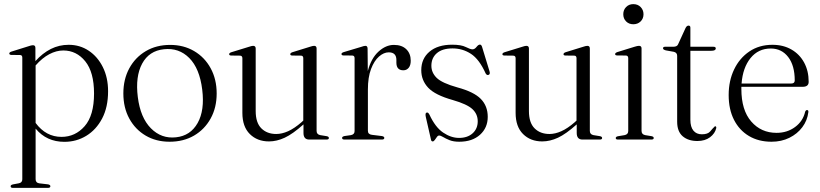

<svg xmlns="http://www.w3.org/2000/svg" viewBox="-20 -676 3971 930"><path d="M151.5 -444V-380Q186 -418.5 226.2 -438.8Q266.5 -459 312.5 -459Q367 -459 410 -430.2Q453 -401.5 478.2 -350.8Q503.5 -300 503.5 -234Q503.5 -157 474.8 -102.2Q446 -47.5 398 -18.2Q350 11 292 11Q205.5 11 152.5 -53V192Q152.5 209.5 170 212L213 217Q224 219.5 224 226Q224 234 212.5 234H42Q31.5 234 31.5 226Q31.5 219.5 43.5 217L70.5 212Q88 209 88 192.5V-397Q88 -409 77.5 -409.5L34 -410Q25 -411 25 -417Q25 -422.5 35 -426L118 -452Q132 -457 139.5 -457Q151.5 -457 151.5 -444ZM286.5 -431.5Q253 -431.5 218.8 -413.5Q184.5 -395.5 152.5 -359V-80.5Q202.5 -13 278 -13Q344.5 -13 390 -64.8Q435.5 -116.5 435.5 -223Q435.5 -326.5 393 -379Q350.5 -431.5 286.5 -431.5Z M804.5 -458.5Q869.5 -458.5 920.5 -428.5Q971.5 -398.5 1000.5 -345.2Q1029.5 -292 1029.5 -223Q1029.5 -154.5 1000.2 -101.8Q971 -49 919.8 -19.2Q868.5 10.5 801.5 10.5Q736 10.5 685.5 -19.2Q635 -49 606.2 -101.8Q577.5 -154.5 577.5 -223.5Q577.5 -292 606.2 -345Q635 -398 686 -428.2Q737 -458.5 804.5 -458.5ZM833 -11Q902.5 -18.5 937.2 -80Q972 -141.5 959.5 -242Q947 -344.5 896.8 -395Q846.5 -445.5 774 -437.5Q702 -430 668.5 -367.8Q635 -305.5 647.5 -206Q660 -106 711 -54.5Q762 -3 833 -11Z M1154 -129.5V-394Q1154 -406 1142.5 -406.5L1099.5 -407Q1090 -407.5 1090 -413.5Q1090 -419.5 1100.5 -423L1185 -449Q1199.5 -454 1206 -454Q1218.5 -454 1218.5 -441V-138Q1218.5 -81.5 1246 -54.2Q1273.5 -27 1318 -27Q1345.5 -27 1375.8 -40.5Q1406 -54 1441 -84.5L1449 -92V-394Q1449 -406 1438.5 -406.5L1395 -407Q1386 -407.5 1386 -413.5Q1386 -419.5 1396 -423L1480 -449Q1494.5 -454 1501.5 -454Q1513.5 -454 1513.5 -441V-42Q1513.5 -25 1531 -21.5L1562 -16.5Q1573 -14.5 1573 -7.5Q1573 0 1561.5 0H1478Q1450 0 1450 -32V-73.5Q1398 -27 1359.2 -9Q1320.5 9 1283 9Q1226 9 1190 -26.8Q1154 -62.5 1154 -129.5Z M1760.5 -441 1761.5 -332Q1778 -394 1813.5 -426.2Q1849 -458.5 1888 -458.5Q1926.5 -458.5 1948 -437.5Q1969.5 -416.5 1969.5 -382Q1969.5 -359.5 1959.5 -347.5Q1949.5 -335.5 1934 -335.5Q1900.5 -335.5 1900 -371.5V-385.5Q1900 -422.5 1863 -422.5Q1839 -422.5 1815.8 -402.2Q1792.5 -382 1777.2 -341.8Q1762 -301.5 1762 -242.5V-42.5Q1762 -25.5 1781 -23L1829.5 -17Q1841.5 -15 1841.5 -8Q1841.5 0 1829.5 0H1648.5Q1637 0 1637 -8Q1637 -14.5 1648.5 -17L1680 -21.5Q1697.5 -25 1697.5 -41V-394.5Q1697.5 -406.5 1686.5 -407L1643 -407.5Q1634 -408 1634 -414.5Q1634 -420 1644.5 -423.5L1728 -448.5Q1743.5 -454 1750 -454Q1760 -454 1760.5 -441Z M2203.5 -8Q2244.5 -8 2269.2 -30.2Q2294 -52.5 2294 -88.5Q2294 -123.5 2268.2 -147.5Q2242.5 -171.5 2173 -191.5Q2087.5 -215.5 2054 -251.2Q2020.5 -287 2020.5 -336Q2020.5 -392 2060.5 -425.8Q2100.5 -459.5 2170 -459.5Q2214 -459.5 2236.2 -448.2Q2258.5 -437 2268.5 -437Q2279 -437 2288 -448.5Q2297 -460 2304.5 -460Q2311 -460 2314.5 -450.5L2351 -331Q2355.5 -317 2347 -313.5Q2338.5 -310 2332.5 -320Q2301.5 -389 2261.2 -415.2Q2221 -441.5 2172 -441.5Q2122.5 -441.5 2096 -418.5Q2069.5 -395.5 2069.5 -357.5Q2069.5 -324 2095.2 -298.8Q2121 -273.5 2196 -252.5Q2275.5 -231 2309 -196.8Q2342.5 -162.5 2342.5 -110Q2342.5 -57 2305 -23.2Q2267.5 10.5 2204.5 10.5Q2176.5 10.5 2157.8 3Q2139 -4.5 2126.8 -12Q2114.5 -19.5 2107 -19.5Q2101 -19.5 2096 -12.2Q2091 -5 2086 2Q2081 9 2076 9Q2069 9 2067.5 0L2042.5 -109.5Q2038.5 -128 2046 -130.5Q2053.5 -133.5 2060 -121Q2088.5 -59.5 2126.5 -33.8Q2164.5 -8 2203.5 -8Z M2477.5 -129.5V-394Q2477.5 -406 2466 -406.5L2423 -407Q2413.5 -407.5 2413.5 -413.5Q2413.5 -419.5 2424 -423L2508.5 -449Q2523 -454 2529.5 -454Q2542 -454 2542 -441V-138Q2542 -81.5 2569.5 -54.2Q2597 -27 2641.5 -27Q2669 -27 2699.2 -40.5Q2729.5 -54 2764.5 -84.5L2772.5 -92V-394Q2772.5 -406 2762 -406.5L2718.5 -407Q2709.5 -407.5 2709.5 -413.5Q2709.5 -419.5 2719.5 -423L2803.5 -449Q2818 -454 2825 -454Q2837 -454 2837 -441V-42Q2837 -25 2854.5 -21.5L2885.5 -16.5Q2896.5 -14.5 2896.5 -7.5Q2896.5 0 2885 0H2801.5Q2773.5 0 2773.5 -32V-73.5Q2721.5 -27 2682.8 -9Q2644 9 2606.5 9Q2549.5 9 2513.5 -26.8Q2477.5 -62.5 2477.5 -129.5Z M3047.5 -558.5Q3026.5 -558.5 3012.8 -572.2Q2999 -586 2999 -607Q2999 -628 3012.8 -642Q3026.5 -656 3047.5 -656Q3069.5 -656 3083.2 -641.8Q3097 -627.5 3097 -607Q3097 -586 3083 -572.2Q3069 -558.5 3047.5 -558.5ZM3087.5 -441.5V-42Q3087.5 -25 3105 -21.5L3135.5 -16.5Q3146.5 -14.5 3146.5 -7.5Q3146.5 0 3135 0H2973Q2962.5 0 2962.5 -7.5Q2962.5 -13.5 2972.5 -16L3005.5 -21.5Q3023 -25 3023 -41.5V-394Q3023 -406.5 3012 -407L2968.5 -407.5Q2959.5 -408 2959.5 -414Q2959.5 -419.5 2969.5 -423.5L3053.5 -449.5Q3068 -454 3075 -454Q3087.5 -454 3087.5 -441.5Z M3244 -425 3205 -432Q3191.5 -435.5 3191.5 -442Q3191.5 -449.5 3201 -449.5H3241Q3260.5 -449.5 3265 -462.5L3300.5 -540Q3306.5 -552 3315 -552Q3324 -552 3324 -542V-449.5H3436Q3447 -449.5 3447 -441.5Q3447 -430 3425 -430H3324V-96Q3324 -61 3338.8 -43.2Q3353.5 -25.5 3379.5 -25.5Q3408.5 -25.5 3420 -39.5Q3431.5 -53.5 3442.5 -64Q3450 -66 3449.5 -56Q3443.5 -29.5 3419.2 -11.2Q3395 7 3358 7Q3313.5 7 3286.8 -16Q3260 -39 3260 -86.5V-405.5Q3260 -421 3244 -425Z M3897 -279.5Q3897 -255.5 3867.5 -255.5H3571Q3571 -250 3571 -245Q3571 -142.5 3618.8 -87.5Q3666.5 -32.5 3741.5 -32.5Q3793 -32.5 3831.2 -60.8Q3869.5 -89 3880 -135Q3883.5 -143 3889 -143Q3896.5 -143 3895.5 -133Q3890.5 -92 3866.2 -59.8Q3842 -27.5 3803.5 -8.5Q3765 10.5 3717 10.5Q3654.5 10.5 3607.8 -17.2Q3561 -45 3535.2 -95.8Q3509.5 -146.5 3509.5 -215.5Q3509.5 -284.5 3535.8 -339.5Q3562 -394.5 3609.8 -426.8Q3657.5 -459 3721.5 -459Q3774 -459 3813.5 -436.2Q3853 -413.5 3875 -373Q3897 -332.5 3897 -279.5ZM3713.5 -441Q3653 -441 3615.5 -394.8Q3578 -348.5 3572 -271.5H3813Q3829.5 -271.5 3829.5 -286.5Q3829.5 -358.5 3797.8 -399.8Q3766 -441 3713.5 -441Z"/></svg>

Font: Fraunces 72pt S000 Light
Style: Regular
Weight: 300
Version: Version 1.000; ttfautohint (v1.8.3)